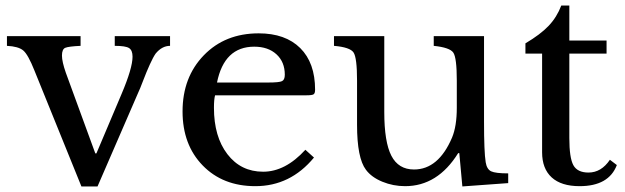

<svg xmlns="http://www.w3.org/2000/svg" viewBox="-20 -660 2249 691"><path d="M273 11 104 -406Q81 -464 63.5 -478.5Q46 -493 5 -495V-530H270V-495Q227 -493 215 -488Q203 -483 203 -460Q203 -438 217 -398L323 -108H327L418 -323Q457 -415 457 -456Q457 -479 444.5 -487Q432 -495 393 -495V-530H592V-495Q563 -495 540 -467Q531 -454 519 -427.5Q507 -401 495 -369.5Q483 -338 478 -328L331 11Z M1079 -121 1110 -93Q1025 10 899 10Q782 10 709.5 -64.5Q637 -139 637 -259Q637 -382 713.5 -461Q790 -540 911 -540Q1007 -540 1060.5 -487Q1114 -434 1114 -337Q1114 -324 1108.5 -320.5Q1103 -317 1083 -317H754Q750 -302 750 -272Q750 -168 798.5 -105Q847 -42 927 -42Q1007 -42 1079 -121ZM761 -363H945Q985 -363 995 -368Q1005 -373 1005 -391Q1005 -437 975 -464.5Q945 -492 895 -492Q787 -492 761 -363Z M1624 -272V-370Q1624 -452 1611.5 -470.5Q1599 -489 1541 -495V-530H1722V-223Q1722 -112 1728 -76Q1732 -51 1747.5 -43.5Q1763 -36 1809 -36V-1L1644 11L1633 -109H1629Q1555 10 1438 10Q1395 10 1356 -6Q1317 -22 1297 -49Q1265 -91 1265 -211V-370Q1265 -452 1252.5 -471Q1240 -490 1182 -495V-530H1363V-257Q1363 -149 1388.5 -99.5Q1414 -50 1470 -50Q1558 -50 1607 -165Q1624 -206 1624 -272Z M1931 -467H1871V-504Q1925 -536 1954.5 -567Q1984 -598 2000 -640H2029V-514H2163V-467H2029V-163Q2029 -92 2043.5 -65.5Q2058 -39 2098 -39Q2144 -39 2175 -85L2200 -66Q2171 10 2066 10Q2000 10 1965.5 -21.5Q1931 -53 1931 -112Z"/></svg>

Font: Libre Baskerville
Style: Regular
Weight: 400
Designer: Pablo Impallari, Rodrigo Fuenzalida
Foundry: Pablo Impallari, Rodrigo Fuenzalida
Version: Version 1.000